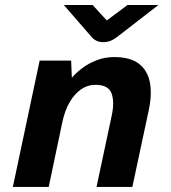

<svg xmlns="http://www.w3.org/2000/svg" viewBox="-20 -734 672 754"><path d="M30.5 0 135.7 -496H259.4L262.2 -428.5Q276.9 -446.4 301.4 -465.3Q325.9 -484.3 358.6 -497.1Q391.3 -509.9 428.3 -509.9Q491.1 -509.9 525.1 -483.9Q559.2 -457.8 568.4 -411.3Q577.6 -364.7 564.3 -302L499.8 0H359.1L418.9 -280.8Q430.2 -333.5 418.1 -367.2Q406 -400.9 354.1 -400.9Q323.9 -400.9 298.2 -383.1Q272.6 -365.3 253.4 -332.4Q234.3 -299.5 224.6 -253.5L171.3 0ZM385.2 -568.4Q371.4 -568.4 360 -573.5Q348.5 -578.7 340.5 -587.9L230.6 -714.4H343.6L399.4 -653.7L480.8 -714.4H602.1L438.7 -587.9Q413.7 -568.4 385.2 -568.4Z"/></svg>

Font: Atkinson Hyperlegible Mono ExtraLight
Style: Italic
Weight: 200
Italic angle: -12°
Monospace: yes
Designer: Elliott Scott, Megan Eiswerth, Linus Boman, Theodore Petrosky, Letters from Sweden
Foundry: Applied Design Works, Letters from Sweden
Version: Version 2.001